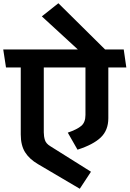

<svg xmlns="http://www.w3.org/2000/svg" viewBox="-31 -985 799 1184"><path d="M496 -276V-569H239V-169Q239 -144 246 -121.5Q253 -99 280 -83L530 74L461 179L203 27Q150 -4 123.5 -46.5Q97 -89 97 -156V-569H6L-11 -680H449L227 -884L329 -965L617 -680H732L748 -569H637V-256Q637 -182 590.5 -137.5Q544 -93 447 -62L387 -167Q445 -187 470.5 -209Q496 -231 496 -276Z"/></svg>

Font: Palanquin Dark
Style: Regular
Weight: 400
Designer: Pria Ravichandran
Version: Version 1.000